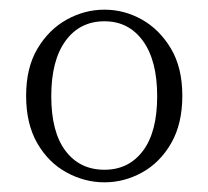

<svg xmlns="http://www.w3.org/2000/svg" viewBox="-20 -826 430 397"><path d="M196 -449Q155 -449 117.5 -469.5Q80 -490 57 -530Q34 -570 34 -628Q34 -686 57.5 -725.5Q81 -765 118 -785.5Q155 -806 196 -806Q237 -806 273.5 -785.5Q310 -765 333.5 -725.5Q357 -686 357 -628Q357 -570 334 -530Q311 -490 274 -469.5Q237 -449 196 -449ZM196 -475Q246 -475 275.5 -514Q305 -553 305 -627Q305 -701 275.5 -741.5Q246 -782 196 -782Q145 -782 115.5 -741.5Q86 -701 86 -627Q86 -553 115.5 -514Q145 -475 196 -475Z"/></svg>

Font: Noto Serif TC
Style: Regular
Weight: 200
Designer: Ryoko NISHIZUKA 西塚涼子 (kana & ideographs); Frank Grießhammer (Latin, Greek & Cyrillic); Wenlong ZHANG 张文龙 (bopomofo); San
Foundry: Adobe
Version: Version 2.001;hotconv 1.1.0;makeotfexe 2.6.0